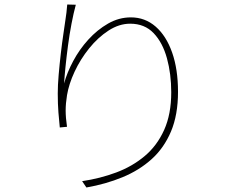

<svg xmlns="http://www.w3.org/2000/svg" viewBox="-20 -796 1040 851"><path d="M316 -775Q306 -738 297 -691Q288 -644 281.5 -595Q275 -546 270.5 -502Q266 -458 264 -426Q277 -474 304.5 -525.5Q332 -577 371.5 -620.5Q411 -664 459 -691.5Q507 -719 560 -719Q623 -719 670 -678Q717 -637 743 -563Q769 -489 769 -389Q769 -287 738 -213.5Q707 -140 652 -90.5Q597 -41 523 -10.5Q449 20 363 35L344 7Q424 -5 495 -31.5Q566 -58 621 -104Q676 -150 707.5 -220Q739 -290 739 -387Q739 -468 720 -537.5Q701 -607 661 -649Q621 -691 557 -691Q508 -691 461 -660.5Q414 -630 375 -581.5Q336 -533 310.5 -478Q285 -423 277 -374Q271 -337 271 -306Q271 -275 277 -234L245 -231Q242 -259 239 -297Q236 -335 236 -382Q236 -418 240 -464.5Q244 -511 249.5 -558.5Q255 -606 261 -646Q267 -686 270 -708Q273 -725 274.5 -740Q276 -755 278 -776Z"/></svg>

Font: Source Han Sans SC ExtraLight
Style: Regular
Weight: 250
Designer: Ryoko NISHIZUKA 西塚涼子 (kana, bopomofo & ideographs); Paul D. Hunt (Latin, Greek & Cyrillic); Sandoll Communications 산돌커뮤니
Foundry: Adobe
Version: Version 2.004;hotconv 1.0.118;makeotfexe 2.5.65603